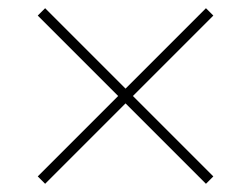

<svg xmlns="http://www.w3.org/2000/svg" viewBox="-20 -587 612 468"><path d="M482 -567 286 -371 90 -567 72 -549 268 -353 72 -157 90 -139 286 -335 482 -139 500 -157 304 -353 500 -549Z"/></svg>

Font: Noto Sans Malayalam Thin
Style: Regular
Weight: 100
Designer: Jelle Bosma - Monotype Design Team
Foundry: Monotype Imaging Inc.
Version: Version 2.104